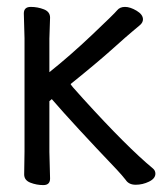

<svg xmlns="http://www.w3.org/2000/svg" viewBox="-20 -516 485 556"><path d="M50 -11 51 -77V-405L49 -477Q49 -496 69 -496Q89 -496 107 -489Q125 -482 125 -465L123 -404V-307Q181 -353 246 -414.5Q311 -476 319 -486Q327 -496 342 -496Q357 -496 375.5 -485Q394 -474 394 -460Q394 -451 385.5 -443.5Q377 -436 363.5 -425Q350 -414 306 -374.5Q262 -335 185 -273Q183 -273 191 -263.5Q199 -254 220 -231Q348 -90 423 -28Q430 -22 430 -13Q430 1 411.5 10Q393 19 373 19Q353 19 344 5Q333 -9 318 -25Q193 -156 130 -229L123 -223V-76L125 1Q125 20 105.5 20Q86 20 68 13Q50 6 50 -11Z"/></svg>

Font: LXGW WenKai Lite Medium
Style: Regular
Weight: 500
Designer: LXGW / Fontworks Inc.
Foundry: LXGW / Fontworks Inc.
Version: Version 1.511; March 25, 2025